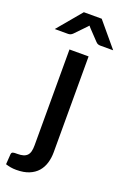

<svg xmlns="http://www.w3.org/2000/svg" viewBox="-210 -774 667 1010"><g transform="rotate(20 123.5 -269.5)"><path d="M177 -510V26.5Q177 58.5 168.5 86.8Q160 115 141.8 136Q123.5 157 94.2 169Q65 181 23 181Q6 181 -8.2 178.5Q-22.5 176 -37 171.5L-33 113Q-32 108 -30 105.5Q-28 103 -24.2 101.8Q-20.5 100.5 -14.5 100.2Q-8.5 100 1 100Q20 100 33.2 96Q46.5 92 54.8 83.2Q63 74.5 66.5 60.5Q70 46.5 70 26.5V-510ZM287.5 -584.5H215.5Q209 -584.5 202.8 -586.5Q196.5 -588.5 190 -595.5L135 -653.5Q130.5 -658 126 -664Q123.5 -661 121.2 -658.5Q119 -656 116.5 -653.5L60.5 -595.5Q55 -590 48.5 -587.2Q42 -584.5 35 -584.5H-39.5L74 -720H174Z"/></g></svg>

Font: LatoLatin Semibold
Style: Regular
Weight: 600
Designer: Lukasz Dziedzic with Adam Twardoch and Botio Nikoltchev
Foundry: tyPoland Lukasz Dziedzic
Version: Version 2.015; 2015-08-06; http://www.latofonts.com/